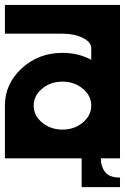

<svg xmlns="http://www.w3.org/2000/svg" viewBox="-20 -645 567 782"><path d="M234.4 -117.2Q282.7 -117.2 317.1 -145.8Q351.6 -174.3 351.6 -214.8Q351.6 -255.4 317.1 -283.9Q282.7 -312.5 234.4 -312.5Q186 -312.5 151.6 -283.9Q117.2 -255.4 117.2 -214.8Q117.2 -174.3 151.6 -145.8Q186 -117.2 234.4 -117.2ZM312.5 0H0V-214.8Q0 -303.7 68.6 -366.7Q137.2 -429.7 234.4 -429.7Q299.3 -429.7 351.6 -401.4V-449.2Q351.6 -473.6 317.1 -490.7Q282.7 -507.8 234.4 -507.8H0V-625H468.8V0H390.6Q390.6 32.2 407.7 55.2Q424.8 78.1 468.8 78.1V117.2H312.5Z"/></svg>

Font: Leporid
Style: Regular
Weight: 400
Designer: GGBotNet
Foundry: GGBotNet
Version: 1.00